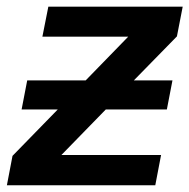

<svg xmlns="http://www.w3.org/2000/svg" viewBox="-39 -548 560 568"><path d="M437.5 -89.4 420.4 0H-18.6L-2 -86.9L131.8 -224.1H24.9L41.5 -310.1H214.4L340.3 -439.5H86.4L104 -528.3H501.5L484.4 -440.4L356.9 -310.1H471.2L454.6 -224.1H273.9L142.6 -89.4Z"/></svg>

Font: Arimo SemiBold
Style: Italic
Weight: 600
Italic angle: -12°
Version: Version 1.33